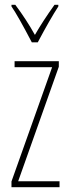

<svg xmlns="http://www.w3.org/2000/svg" viewBox="-20 -783 291 803"><path d="M28 0V-24L198 -502H41V-527H226V-504L56 -25H229V0ZM224 -756Q190 -704 138 -606H113Q54 -719 28 -756V-763H44Q91 -700 126 -637Q158 -693 208 -763H224Z"/></svg>

Font: Noto Sans Display Thin Cond
Style: Regular
Weight: 250
Width: 3
Designer: Monotype Design team
Foundry: Monotype Imaging Inc.
Version: Version 1.000